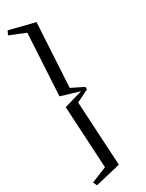

<svg xmlns="http://www.w3.org/2000/svg" viewBox="-235 -743 734 968"><g transform="rotate(-30 132.0 -259.0)"><path d="M13 192 2 170 93 133 73 -228 180 -259 73 -291 93 -650 2 -687 13 -710 160 -673 139 -302 210 -267V-252L139 -217L160 157Z"/></g></svg>

Font: Manuale Light
Style: Regular
Weight: 300
Designer: Eduardo Tunni / Pablo Cosgaya
Foundry: Eduardo Tunni / Pablo Cosgaya
Version: Version 1.002